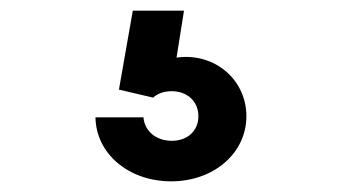

<svg xmlns="http://www.w3.org/2000/svg" viewBox="-20 -55 640 360"><path d="M249 165H159C160 233 221 285 301 285C381 285 442 232 442 163C442 94 382 43 311 53L325 -35H229L203 113L267 128C276 120 288 116 302 116C331 116 352 135 352 163C352 190 332 209 302 209C273 209 251 191 249 165Z"/></svg>

Font: CommitMono
Style: Bold
Weight: 700
Monospace: yes
Designer: Eigil Nikolajsen
Foundry: Eigil Nikolajsen
Version: Version 1.143